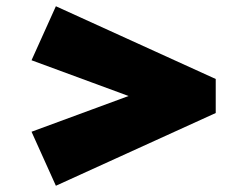

<svg xmlns="http://www.w3.org/2000/svg" viewBox="-20 -569 763 615"><path d="M159 26 81 -147 510 -305V-218L81 -376L159 -549L671 -316V-207Z"/></svg>

Font: Lexend Tera Black
Style: Regular
Weight: 900
Version: Version 1.007